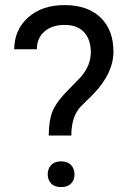

<svg xmlns="http://www.w3.org/2000/svg" viewBox="-20 -741 512 766"><path d="M183.8 -9Q170.4 -23.4 170.4 -45.4Q170.4 -67.4 183.8 -82.3Q197.3 -97.2 223.6 -97.2Q250 -97.2 263.7 -82.3Q277.3 -67.4 277.3 -45.4Q277.3 -23.4 263.7 -9Q250 5.4 223.6 5.4Q197.3 5.4 183.8 -9ZM174.3 -200.2Q175.3 -258.3 187.5 -292Q199.7 -325.7 237.3 -366.7L301.3 -432.6Q342.3 -479 342.3 -532.2Q342.3 -583.5 315.4 -612.5Q288.6 -641.6 237.3 -641.6Q187.5 -641.6 157.2 -615.2Q127 -588.9 127 -544.4H36.6Q37.6 -623.5 93 -672.1Q148.4 -720.7 237.3 -720.7Q329.6 -720.7 381.1 -671.1Q432.6 -621.6 432.6 -535.2Q432.6 -449.7 353.5 -366.7L300.3 -314Q264.6 -274.4 264.6 -200.2Z"/></svg>

Font: MAUL
Style: Regular
Weight: 400
Designer: MAUL
Version: Version 1.0; 2020; ttfautohint (v1.8.3)